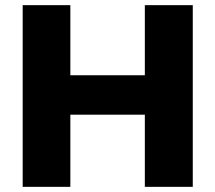

<svg xmlns="http://www.w3.org/2000/svg" viewBox="-20 -725 836 745"><path d="M68 0V-705H253V-433H542V-705H728V0H542V-280H253V0Z"/></svg>

Font: Nunito Sans 11pt Black
Style: Regular
Weight: 900
Version: Version 3.101;gftools[0.9.27]